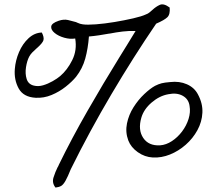

<svg xmlns="http://www.w3.org/2000/svg" viewBox="-20 -790 960 868"><path d="M231 58Q214 37 222 12Q230 -13 240 -33Q242 -36 243.5 -39Q245 -42 246 -45Q304 -164 376 -289.5Q448 -415 518 -528Q537 -559 556 -589.5Q575 -620 593 -650Q564 -651 534.5 -647.5Q505 -644 475 -638H473Q451 -634 428 -630.5Q405 -627 382 -625Q378 -571 365.5 -525.5Q353 -480 324 -443Q306 -421 277 -398Q248 -375 213 -360.5Q178 -346 141 -348Q86 -351 64.5 -390Q43 -429 47 -478Q50 -517 66 -554.5Q82 -592 109 -617Q136 -642 169 -643Q180 -622 176.5 -608.5Q173 -595 144 -570Q135 -562 126.5 -553.5Q118 -545 112 -534Q102 -515 97.5 -486Q93 -457 100.5 -433Q108 -409 133 -403Q153 -398 175 -404.5Q197 -411 218 -423Q239 -435 252 -446Q284 -473 306.5 -518Q329 -563 320 -616Q297 -612 270.5 -619.5Q244 -627 227 -641Q210 -655 211.5 -670Q213 -685 245 -696Q268 -704 287.5 -699.5Q307 -695 324 -690Q327 -688 328 -688Q343 -681 354 -680Q374 -677 413.5 -680Q453 -683 498 -690.5Q543 -698 582 -707Q621 -716 640 -725Q649 -728 656 -734Q663 -740 670 -746Q685 -760 702.5 -768Q720 -776 747 -756Q750 -725 736.5 -712Q723 -699 686 -683Q583 -532 484 -364.5Q385 -197 300 -25Q286 10 276 27.5Q266 45 256.5 50.5Q247 56 231 58ZM671 -78Q634 -80 603 -102Q572 -124 560 -155Q546 -193 554 -232Q562 -271 583.5 -305Q605 -339 632 -364.5Q659 -390 681 -402Q697 -410 710.5 -413.5Q724 -417 749 -419Q791 -424 825 -409Q859 -394 875 -363Q897 -322 895 -280.5Q893 -239 872.5 -201.5Q852 -164 819.5 -135.5Q787 -107 748.5 -91.5Q710 -76 671 -78ZM704 -133Q731 -135 757 -152Q783 -169 803 -195.5Q823 -222 832.5 -252.5Q842 -283 837 -311Q833 -342 806 -357Q779 -372 741 -364Q701 -357 665.5 -326.5Q630 -296 619 -258Q603 -203 627.5 -166.5Q652 -130 704 -133Z"/></svg>

Font: Yuji Hentaigana Akebono
Style: Regular
Weight: 400
Designer: Kataoka Yuji
Foundry: Kinuta Font Factory
Version: Version 3.002